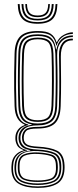

<svg xmlns="http://www.w3.org/2000/svg" viewBox="-20 -756 376 928"><path d="M162.5 152.2Q105.2 152.2 70.9 132.6Q36.5 113 35.2 61.8Q35 55.5 35.2 51.1Q35.5 46.8 35.8 42Q37 13.5 53.6 -5.4Q70.2 -24.2 93.8 -28.8V-30.8Q70.2 -39.2 62.9 -53.5Q55.5 -67.8 54.5 -82Q54.2 -86.5 54.4 -88.6Q54.5 -90.8 54.5 -94.5Q55.5 -113.8 66.8 -129Q78 -144.2 99 -151.5V-154.2Q76.8 -163.2 64.2 -184.8Q51.8 -206.2 50.5 -243.5Q49 -287.8 48.5 -325.6Q48 -363.5 48.5 -404Q49 -444.5 50.5 -497Q52 -555.2 77.9 -580.6Q103.8 -606 162.5 -606Q205 -606 225 -592.8Q245 -579.5 253.2 -552.2H255.2Q265 -575 288.4 -587.6Q311.8 -600.2 332.2 -600V-592Q299 -591.5 279 -574.4Q259 -557.2 254 -535.8H252Q246 -567.8 226.5 -582.9Q207 -598 162.5 -598Q107.2 -598 84.2 -574.1Q61.2 -550.2 59.8 -497.2Q58.5 -451 57.9 -412.4Q57.2 -373.8 57.5 -333.8Q57.8 -293.8 59.5 -243.2Q62.2 -166 116 -154.5V-151.5Q89.8 -145.5 76.8 -130Q63.8 -114.5 62.8 -94.5Q62.2 -87.8 62.8 -82Q63.5 -65.5 72.9 -51.1Q82.2 -36.8 111 -30.5V-28.8Q82.8 -24.5 64 -7.1Q45.2 10.2 43.8 42Q43.2 47.8 43 51.4Q42.8 55 43 62Q44.5 111 76.6 128Q108.8 145 162.5 145Q216.8 145 248.8 127.9Q280.8 110.8 283.5 61.8Q283.8 55.2 283.6 51.5Q283.5 47.8 283.2 41.5Q281 -7.5 249.5 -22.2Q218 -37 163.5 -39.5Q120.5 -41.5 104.6 -52.1Q88.8 -62.8 87 -81.5Q86 -90.2 86.2 -94.5Q88.2 -118.2 103.4 -130.6Q118.5 -143 162.5 -142.8Q211.5 -142.2 237 -163.6Q262.5 -185 264.8 -242Q266.2 -286.5 266.6 -323.2Q267 -360 266.6 -399.5Q266.2 -439 265.2 -491.8Q264.8 -524.8 280.9 -547.2Q297 -569.8 332.2 -569.2V-561.2Q273 -561.8 274 -481.5Q275 -415.5 275.2 -362.4Q275.5 -309.2 273.2 -243Q271 -184.2 245.4 -159.6Q219.8 -135 162.5 -134.8Q118 -134.5 107 -123.4Q96 -112.2 94.8 -93.2Q94.5 -88.8 95 -83.8Q96.5 -65.8 111 -57.4Q125.5 -49 163.5 -47.2Q223.2 -44.2 256.2 -27.6Q289.2 -11 291.8 42Q292.2 49.5 292.1 52.1Q292 54.8 291.8 61.8Q289.5 112.5 255.8 132.4Q222 152.2 162.5 152.2ZM162.5 138Q111.8 138 81.8 123.1Q51.8 108.2 50 62Q49.8 55.5 50 51.4Q50.2 47.2 50.5 42Q54 -21.2 126.2 -28.2V-30.2Q94 -36 82.8 -50Q71.5 -64 70 -82Q69.5 -86.8 69.6 -88.5Q69.8 -90.2 69.8 -94.5Q70.8 -115.5 85 -131.8Q99.2 -148 133.5 -152.8V-154.8Q100.2 -160.2 85.1 -181Q70 -201.8 68.8 -243.8Q66.8 -302.2 66.6 -361.4Q66.5 -420.5 68.8 -496.8Q70.2 -549.8 92.9 -570Q115.5 -590.2 162.5 -590.2Q206.5 -590.2 226.1 -573.2Q245.8 -556.2 250.8 -517.2H252.8Q264.8 -583.8 332.2 -585V-577Q295.8 -576.8 275.4 -553Q255 -529.2 256.2 -487.8Q258.2 -415.8 258.2 -360.2Q258.2 -304.8 256.2 -244.2Q254 -189.5 230.5 -169.8Q207 -150 162.5 -150Q118.8 -150.2 99.6 -134.1Q80.5 -118 78.8 -95.8Q78.2 -87.5 78.8 -82Q80.5 -61.8 97.9 -48.4Q115.2 -35 163.5 -33Q214.5 -30.8 244.4 -17.1Q274.2 -3.5 276 42Q276.2 48 276.2 51.2Q276.2 54.5 276 62Q274 107.5 243.5 122.8Q213 138 162.5 138ZM162.5 -159Q205.5 -159 225.5 -177.5Q245.5 -196 247.2 -244.2Q249.2 -297.8 249.4 -361.1Q249.5 -424.5 247.5 -496.5Q246 -544.5 225.4 -563.4Q204.8 -582.2 162.5 -582.2Q118.5 -582.2 98.9 -563.4Q79.2 -544.5 77.8 -496.2Q75.5 -426.8 75.5 -365.2Q75.5 -303.8 77.8 -244.2Q79.5 -197 99.1 -178Q118.8 -159 162.5 -159ZM162.5 -166.8Q125 -166.8 106.8 -182.9Q88.5 -199 86.8 -244.2Q84.8 -301.5 84.8 -367.4Q84.8 -433.2 86.8 -496.2Q88.2 -541.5 106.1 -557.9Q124 -574.2 162.5 -574.2Q202.5 -574.2 219.6 -557.5Q236.8 -540.8 238.2 -496.2Q240.5 -428.2 240.4 -364.4Q240.2 -300.5 238 -244.8Q236.2 -200 218.6 -183.4Q201 -166.8 162.5 -166.8ZM162.5 -174.8Q197.5 -174.8 212.4 -189.9Q227.2 -205 229 -245Q231 -299.5 231.1 -366.4Q231.2 -433.2 229.2 -496Q227.8 -537.2 212.5 -551.8Q197.2 -566.2 162.5 -566.2Q128.2 -566.2 112.9 -551.8Q97.5 -537.2 96 -495.8Q93.8 -434.2 93.8 -368.9Q93.8 -303.5 96 -244.8Q97.5 -203.5 113.2 -189.1Q129 -174.8 162.5 -174.8ZM162.5 130.8Q210.2 130.8 238 117.4Q265.8 104 267.5 62Q267.8 55.5 267.6 51.2Q267.5 47 267 42Q265.2 -0.5 237.6 -11.6Q210 -22.8 163.8 -25.8Q114.2 -28.8 87.9 -13Q61.5 2.8 58.8 41.8Q58.2 47.8 58 51.8Q57.8 55.8 58 62.2Q59.5 104.8 87.9 117.8Q116.2 130.8 162.5 130.8ZM162.5 123.5Q120.2 123.5 94 112.6Q67.8 101.8 66.2 62.2Q66 57 66 52.1Q66 47.2 66.2 41.2Q68.2 1.8 95.1 -9.8Q122 -21.2 164.2 -19.2Q205.5 -17.2 231.6 -7.9Q257.8 1.5 259.2 42Q259.8 49 259.6 52.9Q259.5 56.8 259.2 62.5Q257.8 101.8 231.2 112.6Q204.8 123.5 162.5 123.5ZM162.5 116.2Q199.5 116.2 224.1 107.6Q248.8 99 250.5 62.5Q250.8 56.5 250.5 51.8Q250.2 47 250.2 42Q249 5.5 224.8 -2.2Q200.5 -10 163.5 -12Q124.2 -14 99.9 -4Q75.5 6 74.5 42Q74.2 47 74.4 52.8Q74.5 58.5 74.5 62.5Q76.2 98.8 100.5 107.5Q124.8 116.2 162.5 116.2ZM161.8 -641.2Q111.8 -641.2 89.5 -663.4Q67.2 -685.5 65.8 -736.2H75Q76.2 -689.5 96.5 -669.4Q116.8 -649.2 161.8 -649.2Q206.8 -649.2 227 -669.4Q247.2 -689.5 248.5 -736.2H257.5Q256 -685.5 233.8 -663.4Q211.5 -641.2 161.8 -641.2ZM161.8 -657.2Q121.2 -657.2 103.2 -675.5Q85.2 -693.8 84 -736.2H93.2Q94 -698.2 110 -681.6Q126 -665 161.8 -665Q197.5 -665 213.4 -681.6Q229.2 -698.2 230.2 -736.2H239.5Q238.2 -693.8 220.1 -675.5Q202 -657.2 161.8 -657.2ZM161.8 -673Q130.5 -673 116.8 -687.6Q103 -702.2 102.2 -736.2H110.5Q111 -706.5 123.1 -693.8Q135.2 -681 161.8 -681Q188.2 -681 200.4 -693.8Q212.5 -706.5 213 -736.2H221.2Q220.2 -702.2 206.5 -687.6Q192.8 -673 161.8 -673Z"/></svg>

Font: Big Shoulders Inline Display Light
Style: Regular
Weight: 300
Designer: Patric King
Foundry: XO Type Co
Version: Version 1.000